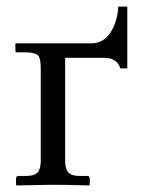

<svg xmlns="http://www.w3.org/2000/svg" viewBox="-20 -562 437 584"><path d="M104 -71.8V-354Q104 -383.3 96.7 -392.3Q89.4 -401.4 63 -402.8H32.2Q26.9 -402.8 26.9 -408.2V-430.2H257.8Q294.9 -430.2 316.2 -463.4Q337.4 -496.6 339.8 -542H367.2V-354H346.2Q335.9 -386.2 295.9 -386.2H178.2V-71.8Q178.2 -48.8 187.7 -37.8Q197.3 -26.9 221.2 -26.9H245.1Q252.9 -26.9 252.9 -19V0L251 2Q178.2 0 139.2 0L30.8 2L28.8 0V-19Q28.8 -26.9 37.1 -26.9H61Q85 -26.9 94.5 -37.8Q104 -48.8 104 -71.8Z"/></svg>

Font: Linux Libertine G
Style: Regular
Weight: 400
Designer: Philipp H. Poll
Foundry: Philipp H. Poll
Version: Version 4.7.5